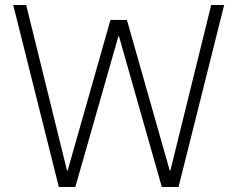

<svg xmlns="http://www.w3.org/2000/svg" viewBox="-20 -750 952 770"><path d="M216 0 33 -730H85L249 -65H251L423 -670H489L661 -65H663L827 -730H879L696 0H629L457 -605H455L282 0Z"/></svg>

Font: M PLUS 2 Thin Light
Style: Regular
Weight: 300
Version: Version 1.001